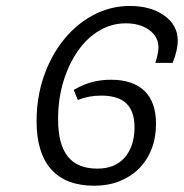

<svg xmlns="http://www.w3.org/2000/svg" viewBox="-20 -602 607 634"><path d="M291.1 11.3Q197.6 11.3 149.2 -42.7Q100.8 -96.8 100.8 -201.6Q100.8 -280.6 124.6 -349.6Q148.4 -418.5 190.7 -471Q233.1 -523.4 289.1 -552.8Q345.2 -582.3 408.9 -582.3Q478.2 -582.3 522.6 -550.4Q566.9 -518.5 566.9 -468.5Q566.9 -435.5 550 -394.4H492.7Q497.6 -408.1 500.4 -421.8Q503.2 -435.5 503.2 -446Q503.2 -480.6 473 -502.8Q442.7 -525 395.2 -525Q348.4 -525 307.7 -500.8Q266.9 -476.6 236.7 -433.1Q206.5 -389.5 189.1 -332.3Q171.8 -275 171.8 -208.1Q171.8 -125.8 203.6 -85.5Q235.5 -45.2 301.6 -45.2Q330.6 -45.2 353.2 -54.4Q375.8 -63.7 391.5 -81.5Q407.3 -99.2 415.7 -124.6Q424.2 -150 424.2 -181.5Q424.2 -234.7 397.2 -260.5Q370.2 -286.3 313.7 -286.3Q272.6 -286.3 237.1 -271.8L223.4 -304.8Q278.2 -338.7 346 -338.7Q419.4 -338.7 457.3 -301.6Q495.2 -264.5 495.2 -193.5Q495.2 -147.6 480.6 -110.1Q466.1 -72.6 439.1 -45.6Q412.1 -18.5 374.6 -3.6Q337.1 11.3 291.1 11.3Z"/></svg>

Font: Playfair 5pt SemiExpanded Light
Style: Italic
Weight: 300
Width: 6
Italic angle: -15.6°
Designer: Claus Eggers Sørensen
Foundry: Claus Eggers Sørensen
Version: Version 2.203